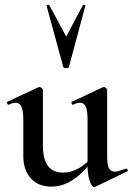

<svg xmlns="http://www.w3.org/2000/svg" viewBox="-20 -750 541 783"><path d="M189 11Q136 11 105.5 -23Q75 -57 75 -114V-263Q75 -298 67.5 -314.5Q60 -331 44 -331Q32 -331 16 -323Q12 -322 9.5 -328Q7 -334 10 -335L136 -394Q139 -395 141 -395Q145 -395 150 -391Q155 -387 155 -384V-157Q155 -101 175.5 -73.5Q196 -46 238 -46Q270 -46 302.5 -64.5Q335 -83 356 -113L362 -101Q324 -49 281 -19Q238 11 189 11ZM417 -384V-113Q417 -79 424 -64.5Q431 -50 448 -50Q456 -50 467 -53.5Q478 -57 493 -62Q497 -64 500 -58.5Q503 -53 499 -51L368 12Q366 13 364 13Q355 13 346 -11Q337 -35 337 -79V-263Q337 -298 330 -314.5Q323 -331 306 -331Q294 -331 278 -323Q274 -322 272 -328Q270 -334 273 -335L399 -394Q401 -395 403 -395Q408 -395 412.5 -391Q417 -387 417 -384ZM170 -726Q169 -729 174.5 -730Q180 -731 181 -729L250 -601L318 -729Q320 -731 325 -730Q330 -729 328 -726L261 -477Q260 -472 250 -472Q240 -472 238 -477Z"/></svg>

Font: Cormorant Garamond Light SemiBold
Style: Regular
Weight: 600
Version: Version 4.001